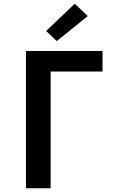

<svg xmlns="http://www.w3.org/2000/svg" viewBox="-20 -1008 640 1028"><path d="M119 0V-735H529V-625H251V0ZM284 -788 227 -842 380 -988 450 -922Z"/></svg>

Font: Iosevka SS04 XBd Ex
Style: Regular
Weight: 800
Width: 7
Monospace: yes
Designer: Belleve Invis
Foundry: Belleve Invis
Version: Version 19.0.0; ttfautohint (v1.8.4)